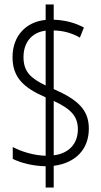

<svg xmlns="http://www.w3.org/2000/svg" viewBox="-20 -780 452 858"><path d="M184 -37V58H220V-39C321 -52 377 -116 377 -205C377 -291 326 -335 220 -382V-644C264 -643 302 -632 337 -612L355 -657C314 -679 270 -690 220 -692V-760H184V-691C97 -683 36 -620 36 -525C36 -434 85 -388 184 -345V-84C132 -85 74 -103 37 -123V-70C73 -52 127 -38 184 -37ZM184 -643V-398C118 -430 85 -459 85 -525C85 -593 125 -636 184 -643ZM220 -86V-329C295 -294 328 -262 328 -202C328 -137 287 -94 220 -86Z"/></svg>

Font: Noto Sans Arabic ExtCond Light
Style: Regular
Weight: 300
Width: 2
Designer: Monotype Design Team, Nadine Chahine, Nizar Qandah and Khaled Hosny
Foundry: Monotype Imaging Inc.
Version: Version 2.012